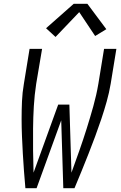

<svg xmlns="http://www.w3.org/2000/svg" viewBox="-20 -993 640 1013"><path d="M114 0Q110 -45 106.5 -90.5Q103 -136 100.5 -181.5Q98 -227 96 -273Q94 -319 94 -365.5Q94 -412 96 -458.5Q98 -505 106 -551L136 -735H202L171 -551Q162 -492 158.5 -433Q155 -374 154.5 -315.5Q154 -257 154.5 -198.5Q155 -140 157 -82L287 -441H346L357 -82Q378 -140 398.5 -198Q419 -256 437.5 -315Q456 -374 472.5 -433Q489 -492 499 -551L529 -735H594L564 -551Q556 -504 543 -457.5Q530 -411 514.5 -365Q499 -319 482 -273Q465 -227 447 -181.5Q429 -136 410.5 -90.5Q392 -45 373 0H314L303 -358L173 0ZM273 -798 223 -844 369 -973H441L541 -839L482 -803L398 -929Z"/></svg>

Font: Iosevka Curly Light Extended
Style: Italic
Weight: 300
Width: 7
Italic angle: -9°
Monospace: yes
Designer: Belleve Invis
Foundry: Belleve Invis
Version: Version 11.1.0; ttfautohint (v1.8.3)